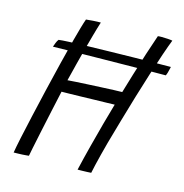

<svg xmlns="http://www.w3.org/2000/svg" viewBox="-99 -744 800 837"><g transform="rotate(15 301.0 -326.0)"><path d="M589.5 -496Q556.5 -496 506.5 -495.5Q456.5 -495 398.2 -494.2Q340 -493.5 281.2 -492.8Q222.5 -492 170.5 -491.2Q118.5 -490.5 82 -489.5Q84.5 -497.5 88.8 -508Q93 -518.5 98 -524.5Q111 -526.5 146.2 -528Q181.5 -529.5 230.2 -530.8Q279 -532 333.2 -533.2Q387.5 -534.5 440 -535.2Q492.5 -536 535 -536.5Q577.5 -537 601.5 -537Q601 -535 599.2 -527Q597.5 -519 595 -510.2Q592.5 -501.5 589.5 -496ZM36 0.5Q39.5 -22 49.2 -67.8Q59 -113.5 72.5 -173.2Q86 -233 101.5 -298.8Q117 -364.5 132.5 -427.5Q148 -490.5 161.5 -542Q170 -573.5 177.2 -599Q184.5 -624.5 190.5 -641Q195 -641.5 203.8 -642.2Q212.5 -643 222 -643.8Q231.5 -644.5 241 -644.8Q250.5 -645 256.5 -645Q247.5 -617 237.5 -580.8Q227.5 -544.5 218 -509.5Q209 -475.5 201.2 -445Q193.5 -414.5 188.2 -393Q183 -371.5 181 -364.5Q192.5 -365.5 216.8 -367Q241 -368.5 271.5 -370Q302 -371.5 332.5 -373Q363 -374.5 387.8 -375.5Q412.5 -376.5 425 -376.5Q435.5 -412.5 450.8 -462.5Q466 -512.5 482.2 -563Q498.5 -613.5 512 -652Q514.5 -652.5 519.2 -652.8Q524 -653 530 -653Q542.5 -653 557 -652Q571.5 -651 578 -649.5Q568 -624.5 553.2 -581.2Q538.5 -538 521.2 -484Q504 -430 486.2 -371Q468.5 -312 451.8 -254Q435 -196 421 -146Q413 -116.5 406 -89Q399 -61.5 393.8 -39.2Q388.5 -17 385.5 -1.5Q378.5 -1 367.5 -0.5Q356.5 0 344.8 0.2Q333 0.5 324.5 0.5Q337.5 -55.5 352.5 -113.5Q367.5 -171.5 381.8 -224Q396 -276.5 407.5 -315Q397 -314.5 373.2 -314Q349.5 -313.5 319 -312.8Q288.5 -312 258 -311.2Q227.5 -310.5 203.5 -310Q179.5 -309.5 169 -309.5Q159.5 -266 148.2 -214.5Q137 -163 127.2 -116.5Q117.5 -70 111 -38.8Q104.5 -7.5 104 -3Q99.5 -2.5 91.8 -1.8Q84 -1 73.8 -0.5Q63.5 0 53.5 0.2Q43.5 0.5 36 0.5Z"/></g></svg>

Font: Grandstander Thin ExtraLight
Style: Italic
Weight: 250
Italic angle: -15°
Version: Version 1.200